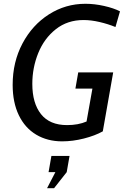

<svg xmlns="http://www.w3.org/2000/svg" viewBox="-20 -734 661 1016"><path d="M47 -285Q47 -406 99 -504Q151 -602 239 -658Q327 -714 432 -714Q480 -714 531 -702.5Q582 -691 615 -674L591 -591Q552 -607 507 -617.5Q462 -628 422 -628Q337 -628 275.5 -579.5Q214 -531 182.5 -453.5Q151 -376 151 -290Q151 -188 197 -130Q243 -72 335 -72Q394 -72 438 -91L469 -265H379L394 -351H579L524 -39Q483 -16 424 -1Q365 14 309 14Q231 14 171.5 -21.5Q112 -57 79.5 -124.5Q47 -192 47 -285ZM229 262 273 177H237L252 91H348L333 177L266 262Z"/></svg>

Font: Cabin
Style: Italic
Weight: 400
Italic angle: -7°
Designer: Pablo Impallari
Foundry: Pablo Impallari. http://www.impallari.com Igino Marini. http://www.ikern.com
Version: Version 2.200